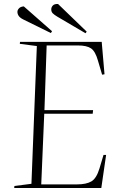

<svg xmlns="http://www.w3.org/2000/svg" viewBox="-20 -939 587 959"><path d="M164 -709 79 -720 80 -730H488L502 -568L490 -566L469 -637Q456 -683 434.5 -697.5Q413 -712 369 -712H213L202 -389H445L443 -371H201L186 -18H364Q411 -18 436.5 -33Q462 -48 477 -98L497 -165H510L486 0H51L52 -10L137 -21ZM266 -856Q251 -865 243.5 -872.5Q236 -880 236 -892Q236 -903 244 -911.5Q252 -920 270 -919L413 -781L407 -773ZM96 -842Q80 -850 73.5 -859.5Q67 -869 67 -880Q67 -889 75 -897.5Q83 -906 99 -907L240 -783L234 -774Z"/></svg>

Font: Literata 72pt ExtraLight
Style: Italic
Weight: 200
Italic angle: -2°
Designer: Latin by Veronika Burian and Jose Scaglione. Greek by Irene Vlachou. Cyrillic by Vera Evstafieva
Foundry: TypeTogether
Version: Version 3.002